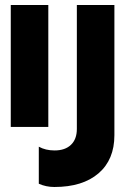

<svg xmlns="http://www.w3.org/2000/svg" viewBox="-20 -734 500 767"><path d="M173 -714V-227H23V-714ZM135 -148Q162 -133 198 -133Q240 -133 263.5 -155.5Q287 -178 287 -219V-714H437V-194Q437 -96 373.5 -41.5Q310 13 197 13Q164 13 135 0Z"/></svg>

Font: Non Bureau Extended
Style: Bold
Weight: 700
Width: 7
Designer: Jona Saucedo
Foundry: Non Foundry
Version: Version 1.000; ttfautohint (v1.8.4)